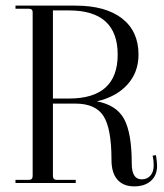

<svg xmlns="http://www.w3.org/2000/svg" viewBox="-20 -650 581 682"><path d="M35 0V-11H82Q96 -11 96 -25V-607Q96 -619 82 -619H35V-630H248Q355 -630 413.5 -584.5Q472 -539 472 -456Q472 -393 432.5 -349.5Q393 -306 324 -290Q394 -277 421 -227Q448 -177 448 -69Q448 -13 483 -13Q503 -13 514.5 -26.5Q526 -40 526 -63Q526 -81 522 -97L534 -99Q538 -73 538 -61Q538 -27 516 -7.5Q494 12 457 12Q418 12 397 -12Q376 -36 376 -82Q376 -194 347.5 -238Q319 -282 248 -282H168V-25Q168 -11 182 -11H249V0ZM225 -613H168V-300H225Q398 -300 398 -456Q398 -613 225 -613Z"/></svg>

Font: Arapey Regular-Display
Style: Regular
Weight: 400
Designer: Eduardo Rodriguez Tunni
Foundry: Eduardo Rodriguez Tunni
Version: Version 4.000